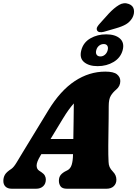

<svg xmlns="http://www.w3.org/2000/svg" viewBox="-42 -1157 841 1177"><path d="M205.5 -202Q182.5 -164 182.5 -142.5Q182.5 -121 197.5 -111L212.5 -101Q227.5 -91 233.2 -79.8Q239 -68.5 239 -57Q239 -30.5 222.5 -15.2Q206 0 179 0H31Q5 0 -8.2 -13Q-21.5 -26 -21.5 -48Q-21.5 -68.5 -12.2 -85.2Q-3 -102 28 -122Q42.5 -132 59.8 -160.8Q77 -189.5 96 -221L254.5 -481Q328 -601.5 416.2 -659.8Q504.5 -718 603.5 -718Q655 -718 675.2 -701.2Q695.5 -684.5 695.5 -660Q695.5 -629 670.5 -608Q650 -591 637.2 -570Q624.5 -549 624.5 -507Q624.5 -472 624 -428.5Q623.5 -385 622.8 -341.5Q622 -298 621.8 -262.8Q621.5 -227.5 622 -209Q623 -182.5 623.5 -164.8Q624 -147 629.8 -133.5Q635.5 -120 650.5 -104.5Q671.5 -83.5 671.5 -55Q671.5 -31 655.2 -15.5Q639 0 610 0H369Q340 0 329.5 -14.5Q319 -29 319 -49Q319 -71 330.5 -85Q342 -99 365 -110L371 -113Q390 -122.5 397.5 -147Q405 -171.5 405.5 -208Q405.5 -210 405.5 -212H211.5ZM342.5 -428 268 -305H407.5Q408.5 -355 409.2 -411.5Q410 -468 410.5 -523Q396 -507 379.2 -484Q362.5 -461 342.5 -428ZM625 -1074Q657 -1108 687 -1126.2Q717 -1144.5 748 -1132.5Q774.5 -1122.5 778.8 -1097.2Q783 -1072 768.5 -1046Q753.5 -1022 730.5 -1008.2Q707.5 -994.5 667 -983L594.5 -962Q580 -958 568.2 -960.2Q556.5 -962.5 552.5 -972Q548.5 -982.5 554.8 -993Q561 -1003.5 571 -1014ZM556.5 -751.5Q503 -751.5 473.2 -776.5Q443.5 -801.5 456.5 -849.5Q469 -897 512 -921.8Q555 -946.5 609 -946.5Q664 -946.5 693 -921Q722 -895.5 710 -849.5Q697.5 -803 654.5 -777.2Q611.5 -751.5 556.5 -751.5ZM594 -887Q578 -887 565.2 -876.8Q552.5 -866.5 548 -849Q543.5 -832 550.5 -821.5Q557.5 -811 573.5 -811Q589 -811 601.2 -821.5Q613.5 -832 618 -849Q622.5 -866 616 -876.5Q609.5 -887 594 -887Z"/></svg>

Font: Fraunces 9pt S100 Black
Style: Italic
Weight: 900
Italic angle: -16°
Version: Version 1.000; ttfautohint (v1.8.3)